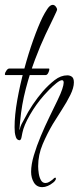

<svg xmlns="http://www.w3.org/2000/svg" viewBox="-35 -595 324 790"><path d="M139 175Q116 175 104.5 156Q93 137 93 112Q93 82 104.5 43.5Q116 5 133 -35.5Q150 -76 168.5 -114Q187 -152 201.5 -182Q216 -212 221 -228Q227 -246 227 -255Q227 -265 220 -265Q212 -265 196.5 -252.5Q181 -240 166.5 -225Q152 -210 146 -203Q114 -167 88.5 -123Q63 -79 57 -48Q56 -43 53.5 -30Q51 -17 44 -18Q34 -20 30.5 -30.5Q27 -41 26 -50Q26 -55 25.5 -60.5Q25 -66 25 -72Q25 -121 36 -183Q47 -245 64.5 -310Q82 -375 102 -431Q122 -487 140 -524Q149 -542 160 -558.5Q171 -575 182 -575Q189 -575 194.5 -568Q200 -561 200 -556Q200 -552 186.5 -524.5Q173 -497 152 -452.5Q131 -408 109.5 -351Q88 -294 71 -229Q54 -164 48 -97Q48 -96 47 -87Q46 -78 45.5 -69Q45 -60 45 -60V-61H46Q48 -73 53.5 -84Q59 -95 65 -105Q95 -165 142 -220Q165 -246 190 -265.5Q215 -285 242 -285Q253 -285 261 -279Q269 -273 269 -256Q269 -234 254.5 -204.5Q240 -175 219.5 -143.5Q199 -112 182 -84Q159 -45 140.5 -1.5Q122 42 122 89Q122 103 124.5 119Q127 135 133.5 146.5Q140 158 152 158Q160 158 167.5 153.5Q175 149 180 145Q189 136 192 136Q195 136 195 139Q195 145 190 150.5Q185 156 180 159Q173 165 161.5 170Q150 175 139 175ZM-12 -286Q-15 -286 -15 -290Q-15 -295 -9 -304Q-3 -313 3 -313H166Q168 -313 168 -310Q168 -304 163.5 -295Q159 -286 152 -286Z"/></svg>

Font: Inspiration
Style: Regular
Weight: 400
Designer: Robert E. Leuschke
Foundry: Robert E. Leuschke
Version: Version 2.010; ttfautohint (v1.8.3)